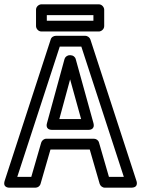

<svg xmlns="http://www.w3.org/2000/svg" viewBox="-48 -845 655 890"><path d="M385 -775V-749H169V-775ZM435 -800C435 -811 425 -825 410 -825H144C133 -825 119 -815 119 -800V-724C119 -713 129 -699 144 -699H410C421 -699 435 -709 435 -724ZM194 -243H361C364 -243 394 -242 385 -275L303 -571C300 -582 290 -589 279 -589H275C263 -589 253 -580 251 -571L170 -275C169 -272 160 -243 194 -243ZM227 -293 277 -477 328 -293ZM457 -25 411 -184C408 -195 398 -202 387 -202H167C156 -202 146 -194 143 -184L97 -25H32L229 -629H329L526 -25ZM414 7C417 17 427 25 438 25H560C598 25 584 -8 584 -8L371 -662C368 -671 358 -679 347 -679H211C201 -679 190 -673 187 -662L-26 -8C-38 28 -2 25 -2 25H116C127 25 137 18 140 7L186 -152H368Z"/></svg>

Font: Falling Sky
Style: Ou
Weight: 400
Designer: Paul D. Hunt
Foundry: Adobe Systems Incorporated
Version: Version 1.02